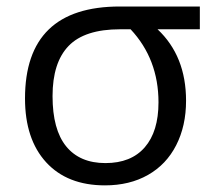

<svg xmlns="http://www.w3.org/2000/svg" viewBox="-20 -555 653 585"><path d="M462.9 -243.2Q462.9 -375 377.9 -465.8H346.2Q237.8 -465.8 189 -415Q140.1 -364.3 140.1 -262.2Q140.1 -160.2 181.6 -109.1Q223.1 -58.1 301.3 -58.1Q379.4 -58.1 421.1 -106.2Q462.9 -154.3 462.9 -243.2ZM546.9 -248Q546.9 -171.4 516.8 -112.5Q486.8 -53.7 430.9 -22Q375 9.8 299.8 9.8Q185.1 9.8 120.6 -60.5Q56.2 -130.9 56.2 -254.9Q56.2 -535.2 345.2 -535.2H588.9V-465.8H460Q546.9 -384.3 546.9 -248Z"/></svg>

Font: OpenSans
Style: Regular
Weight: 400
Foundry: Ascender Corporation
Version: Version 1.10